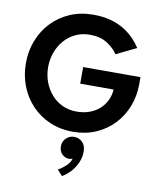

<svg xmlns="http://www.w3.org/2000/svg" viewBox="-100 -751 929 1105"><g transform="rotate(10 364.5 -199.0)"><path d="M349.5 -365H684.5V-325.5Q684.5 -255 660.8 -193.8Q637 -132.5 593 -86.2Q549 -40 488.8 -14Q428.5 12 356 12Q281.5 12 220 -14.5Q158.5 -41 114 -88Q69.5 -135 45.2 -197.2Q21 -259.5 21 -330.5Q21 -401 45.2 -463.2Q69.5 -525.5 114 -572.2Q158.5 -619 220 -645.5Q281.5 -672 356 -672Q413.5 -672 458.5 -659.5Q503.5 -647 537.2 -625.8Q571 -604.5 595.8 -578.8Q620.5 -553 637 -527L520 -470Q496 -505 456.2 -530Q416.5 -555 356 -555Q311 -555 273.2 -537.2Q235.5 -519.5 208.2 -488.5Q181 -457.5 166 -416.8Q151 -376 151 -330.5Q151 -284.5 166 -244Q181 -203.5 208.2 -172.2Q235.5 -141 273.2 -123.5Q311 -106 356 -106Q397 -106 430.5 -118Q464 -130 488.8 -152Q513.5 -174 528 -203.8Q542.5 -233.5 544.5 -268H349.5ZM338 274 308 241Q327.5 231.5 351 210.8Q374.5 190 381.5 165Q373 169 360 169Q337.5 169 320 151.8Q302.5 134.5 302.5 106Q302.5 77.5 322.2 58.5Q342 39.5 369 39.5Q397 39.5 417 58.8Q437 78 437 114.5Q437 147.5 423.2 178.8Q409.5 210 387 234.8Q364.5 259.5 338 274Z"/></g></svg>

Font: League Spartan Thin SemiBold
Style: Regular
Weight: 600
Version: Version 2.002